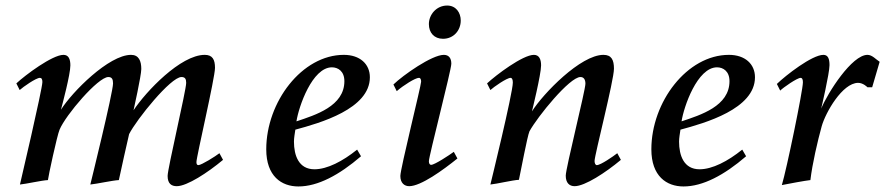

<svg xmlns="http://www.w3.org/2000/svg" viewBox="-20 -660 3199 693"><path d="M39 -359 51 -335C63 -346 110 -379 124 -379C130 -379 133 -374 133 -364C133 -339 52 6 52 6C74 4 131 -9 153 -10C154 -22 186 -171 195 -192C217 -245 334 -382 371 -382C384 -382 388 -374 388 -359C388 -326 306 6 306 6C328 4 387 -9 409 -10C411 -22 444 -168 446 -176C473 -229 596 -382 635 -382C648 -382 652 -375 652 -361C652 -334 585 -52 585 -25C585 3 599 12 618 12C655 12 730 -37 785 -83L772 -107C758 -96 707 -64 696 -64C691 -64 689 -68 689 -75C689 -94 756 -379 756 -415C756 -445 747 -462 719 -462C632 -462 507 -330 462 -262C462 -262 490 -387 490 -411C490 -440 481 -462 453 -462C373 -462 240 -328 200 -264C205 -283 234 -391 234 -424C234 -446 228 -462 209 -462C169 -462 71 -389 39 -359Z M941 -121C941 -24 996 13 1057 13C1127 13 1204 -28 1283 -96L1269 -120C1217 -78 1161 -49 1115 -49C1058 -49 1041 -99 1041 -149C1041 -162 1044 -178 1046 -192C1135 -216 1315 -267 1315 -381C1315 -429 1279 -462 1221 -462C1070 -462 941 -292 941 -121ZM1050 -222C1058 -275 1107 -417 1178 -417C1200 -417 1223 -403 1223 -367C1223 -277 1119 -245 1050 -222Z M1400 -355 1412 -331C1436 -352 1479 -379 1492 -379C1498 -379 1500 -373 1500 -365C1500 -351 1425 -51 1425 -25C1425 1 1440 12 1457 12C1499 12 1579 -46 1631 -88L1618 -112C1603 -101 1549 -65 1536 -65C1531 -65 1528 -70 1528 -78C1528 -97 1609 -407 1609 -430C1609 -450 1600 -462 1582 -462C1539 -462 1435 -389 1400 -355ZM1528 -573C1528 -542 1547 -520 1579 -520C1617 -520 1643 -550 1643 -586C1643 -614 1626 -640 1594 -640C1555 -640 1528 -607 1528 -573Z M1738 -359 1750 -335C1762 -346 1809 -379 1823 -379C1828 -379 1831 -373 1831 -362C1831 -324 1750 6 1750 6C1772 4 1831 -10 1853 -11C1861 -48 1883 -167 1891 -186C1920 -239 2036 -382 2075 -382C2087 -382 2093 -373 2093 -358C2093 -334 2022 -53 2022 -26C2022 0 2035 12 2054 12C2091 12 2166 -37 2221 -83L2208 -107C2194 -96 2148 -64 2134 -64C2129 -64 2126 -71 2126 -79C2126 -100 2196 -370 2196 -412C2196 -444 2187 -462 2158 -462C2076 -462 1941 -323 1900 -258C1900 -258 1933 -391 1933 -424C1933 -446 1926 -462 1907 -462C1867 -462 1770 -389 1738 -359Z M2331 -121C2331 -24 2386 13 2447 13C2517 13 2594 -28 2673 -96L2659 -120C2607 -78 2551 -49 2505 -49C2448 -49 2431 -99 2431 -149C2431 -162 2434 -178 2436 -192C2525 -216 2705 -267 2705 -381C2705 -429 2669 -462 2611 -462C2460 -462 2331 -292 2331 -121ZM2440 -222C2448 -275 2497 -417 2568 -417C2590 -417 2613 -403 2613 -367C2613 -277 2509 -245 2440 -222Z M2784 -357 2796 -333C2807 -344 2857 -379 2870 -379C2875 -379 2878 -374 2878 -363C2878 -333 2819 -48 2802 8C2827 3 2886 -8 2905 -10C2912 -69 2931 -151 2946 -205C2960 -254 3020 -360 3077 -361C3096 -361 3111 -345 3111 -345H3128L3155 -437C3141 -446 3128 -462 3111 -462C3055 -462 2968 -326 2944 -268C2944 -268 2974 -395 2974 -425C2974 -447 2969 -462 2952 -462C2911 -462 2816 -388 2784 -357Z"/></svg>

Font: KpRoman
Style: SemiboldItalic
Weight: 600
Italic angle: -11°
Version: Version 0.66